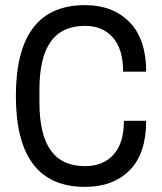

<svg xmlns="http://www.w3.org/2000/svg" viewBox="-20 -718 632 750"><path d="M551 -438H461Q461 -526 421 -571.5Q381 -617 312 -617Q222 -617 178 -555Q134 -493 134 -368V-318Q134 -193 178 -131Q222 -69 312 -69Q383 -69 423.5 -114Q464 -159 464 -246H551Q551 -118 486.5 -53Q422 12 312 12Q42 12 42 -343Q42 -698 312 -698Q421 -698 486 -631.5Q551 -565 551 -438Z"/></svg>

Font: Archivo Narrow
Style: Regular
Weight: 400
Designer: Hector Gatti
Foundry: Omnibus-Type
Version: Version 1.003